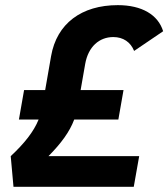

<svg xmlns="http://www.w3.org/2000/svg" viewBox="-20 -723 651 743"><path d="M32.2 0H497.6L518.6 -118.7H167.5C216.3 -168 249.5 -212.9 267.1 -260.3H438L458 -374.5H292L309.6 -475.1C321.3 -542.5 364.3 -579.6 418.5 -579.6C456.5 -579.6 485.4 -560.1 499 -525.9L611.3 -602.1C591.8 -666 528.8 -703.1 436 -703.1C295.4 -703.1 199.7 -631.8 177.7 -505.9L154.8 -374.5H73.2L53.2 -260.3H129.4C110.4 -213.4 74.7 -168.5 21.5 -118.7Z"/></svg>

Font: Cascadia Code NF
Style: Bold Italic
Weight: 700
Italic angle: -10°
Monospace: yes
Designer: Aaron Bell
Foundry: Saja Typeworks
Version: Version 2404.023